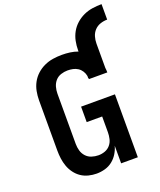

<svg xmlns="http://www.w3.org/2000/svg" viewBox="-170 -1054 971 1167"><g transform="rotate(-20 315.0 -471.0)"><path d="M251 8Q225 8 199 1.5Q173 -5 151.5 -19.5Q130 -34 114 -55.5Q98 -77 89 -102Q80 -127 76.5 -153Q73 -179 73 -205V-530Q73 -559 78.5 -588Q84 -617 98 -643Q112 -669 134 -689Q156 -709 183 -721.5Q210 -734 239 -738.5Q268 -743 297 -743Q324 -743 350 -739.5Q376 -736 400 -727V-735Q400 -765 406 -794.5Q412 -824 426.5 -850Q441 -876 463.5 -896Q486 -916 513 -928.5Q540 -941 570 -945.5Q600 -950 630 -950V-850Q607 -850 585 -842.5Q563 -835 547.5 -818.5Q532 -802 525.5 -780Q519 -758 519 -735V-578Q520 -571 520.5 -564Q521 -557 521 -550Q521 -549 521 -549Q521 -549 521 -548H402Q402 -549 402 -549Q402 -549 402 -549Q402 -550 402 -551.5Q402 -553 402 -554H400V-569Q397 -586 387.5 -601Q378 -616 363.5 -625.5Q349 -635 332 -638.5Q315 -642 297 -642Q276 -642 254.5 -635Q233 -628 218.5 -611.5Q204 -595 198 -573.5Q192 -552 192 -530V-205Q192 -183 198 -161.5Q204 -140 219 -123.5Q234 -107 255.5 -100Q277 -93 299 -93Q321 -93 341.5 -100.5Q362 -108 376 -124.5Q390 -141 395 -162.5Q400 -184 400 -205V-307H300V-407H519V0H411V-114Q404 -88 389.5 -64.5Q375 -41 353.5 -24Q332 -7 305 0.5Q278 8 251 8Z"/></g></svg>

Font: Iosevka Custom Extended
Style: Bold
Weight: 700
Width: 7
Monospace: yes
Designer: Belleve Invis
Foundry: Belleve Invis
Version: Version 11.2.4; ttfautohint (v1.8.4)